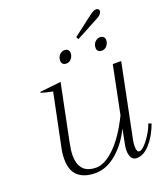

<svg xmlns="http://www.w3.org/2000/svg" viewBox="-146 -899 873 1010"><g transform="rotate(-20 290.0 -394.5)"><path d="M370 -683 363 -697 477 -784Q497 -799 511 -799Q519 -799 523.5 -794Q528 -789 527 -781Q521 -763 499 -752ZM241 -609Q241 -629 253 -641.5Q265 -654 281 -654Q293 -654 300 -647Q307 -640 307 -629Q307 -622 306 -619Q302 -603 291.5 -593.5Q281 -584 267 -584Q255 -584 248 -590.5Q241 -597 241 -609ZM480 -654Q492 -654 499 -647Q506 -640 506 -629Q506 -622 505 -619Q501 -603 490.5 -593.5Q480 -584 466 -584Q453 -584 446 -590.5Q439 -597 439 -609Q439 -628 451 -641Q463 -654 480 -654ZM580 -134Q557 -72 521 -31Q485 10 445 10Q426 10 416.5 -5.5Q407 -21 407 -47Q407 -65 411 -81L427 -163Q391 -87 334 -38.5Q277 10 214 10Q153 10 118.5 -20Q84 -50 84 -115Q84 -146 91 -178L151 -470Q118 -476 86 -486L87 -491L205 -504L140 -185Q132 -145 132 -119Q132 -16 228 -16Q276 -16 332.5 -70.5Q389 -125 441 -231L495 -498H542L458 -83Q455 -68 455 -52Q455 -19 470 -19Q489 -19 520 -60.5Q551 -102 564 -141Z"/></g></svg>

Font: Trirong ExtraLight
Style: Italic
Weight: 275
Italic angle: -12°
Designer: Katatrad Team
Foundry: CadsonDemak
Version: Version 1.003